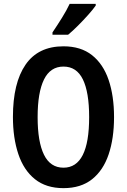

<svg xmlns="http://www.w3.org/2000/svg" viewBox="-20 -965 657 995"><path d="M571 -358Q571 -248 543 -165Q515 -82 457 -36Q399 10 309 10Q219 10 161 -36.5Q103 -83 75 -166.5Q47 -250 47 -359Q47 -535 112.5 -630Q178 -725 309 -725Q399 -725 457 -679Q515 -633 543 -550.5Q571 -468 571 -358ZM175 -358Q175 -230 208 -163Q241 -96 309 -96Q442 -96 442 -358Q442 -487 409.5 -553.5Q377 -620 309 -620Q241 -620 208 -553Q175 -486 175 -358ZM476 -945V-936Q462 -916 437 -888Q412 -860 384 -832Q356 -804 333 -785H252V-797Q277 -834 301 -872.5Q325 -911 341 -945Z"/></svg>

Font: Avrile Sans Condensed SemiBold
Style: Regular
Weight: 600
Width: 3
Designer: Monotype Design Team
Foundry: Monotype Imaging Inc.
Version: Version 2.001;September 10, 2019;FontCreator 11.5.0.2425 64-